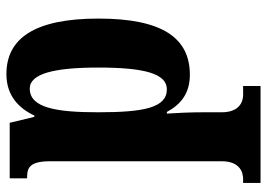

<svg xmlns="http://www.w3.org/2000/svg" viewBox="-134 -452 813 584"><g transform="rotate(-90 272.0 -159.5)"><path d="M8 227H303V174H276C259 174 223 166 223 109V53C223 11 221 -27 219 -58H224C247 -15 281 12 337 12C450 12 508 -73 508 -266C508 -460 448 -546 339 -546C275 -546 236 -510 213 -461H209L191 -536H22V-483H26C55 -483 74 -474 74 -413V109C74 166 38 174 20 174H8ZM293 -58C237 -58 223 -127 223 -267C223 -396 237 -475 295 -475C341 -475 359 -399 359 -266C359 -128 341 -58 293 -58Z"/></g></svg>

Font: Noto Serif Tamil ExtraCondensed ExtraBold
Style: Regular
Weight: 800
Width: 2
Designer: Indian Type Foundry, Tom Grace, and the Monotype Design Team
Foundry: Monotype Imaging Inc.
Version: Version 2.004